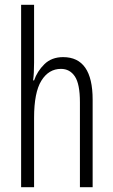

<svg xmlns="http://www.w3.org/2000/svg" viewBox="-20 -780 472 800"><path d="M122 -519Q122 -475 118 -445H122Q135 -483 165 -512.5Q195 -542 243 -542Q366 -542 366 -365V0H313V-354Q313 -430 292 -461.5Q271 -493 234 -493Q183 -493 152.5 -444Q122 -395 122 -289V0H68V-760H122Z"/></svg>

Font: Noto Sans Gurmukhi ExtraCondensed Light
Style: Regular
Weight: 300
Width: 2
Designer: Jelle Bosma - Monotype Design Team
Foundry: Monotype Imaging Inc.
Version: Version 2.004; ttfautohint (v1.8.4.7-5d5b)